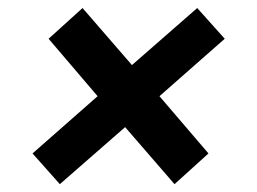

<svg xmlns="http://www.w3.org/2000/svg" viewBox="-20 -495 640 478"><path d="M129 -36.5 61 -113 223 -255.5 101 -398.5 185.5 -475 308.5 -333 471 -475 539.5 -398.5 377 -255.5 499 -113 414.5 -36.5 291.5 -178.5Z"/></svg>

Font: Chivo Mono Medium
Style: Italic
Weight: 500
Italic angle: -8.05°
Monospace: yes
Designer: Hector Gatti
Foundry: Omnibus-Type
Version: Version 1.008